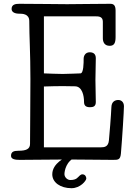

<svg xmlns="http://www.w3.org/2000/svg" viewBox="-20 -841 707 1010"><path d="M602 -315C585 -315 567 -306 566 -278C564 -231 556 -134 553 -103C550 -69 530 -66 510 -66H211V-386C249 -387 272 -388 310 -388C341 -388 360 -387 374 -387C413 -387 422 -336 422 -306C422 -289 428 -277 453 -277C470 -277 484 -281 484 -304C484 -341 482 -382 482 -420C482 -458 484 -497 484 -535C484 -557 471 -566 452 -566C428 -566 420 -546 420 -532C420 -511 420 -455 403 -455C392 -455 342 -452 310 -452C271 -452 249 -454 211 -455V-755H484C497 -755 521 -755 521 -727V-640C521 -622 528 -600 557 -600C580 -600 588 -614 588 -646V-785C588 -813 578 -821 560 -821C442 -821 432 -819 333 -819C283 -819 171 -821 82 -821C62 -821 41 -818 41 -794C41 -777 58 -769 81 -769C97 -769 134 -769 134 -730C134 -645 140 -566 140 -425C140 -235 138 -217 138 -84C138 -56 116 -48 77 -48C51 -48 38 -42 38 -21C38 -3 61 0 84 0C165 0 256 -2 337 -2C418 -2 493 0 574 0C601 0 613 0 616 -33C623 -114 632 -259 632 -282C632 -302 620 -315 602 -315ZM328 -14C328 -14 255 16 255 76C255 119 298 149 356 149C403 149 434 109 434 98C434 87 427 76 413 76C409 76 406 77 400 82C389 91 384 106 350 106C334 106 319 91 319 75C319 58 329 4 378 -13Z"/></svg>

Font: Life Savers
Style: Bold
Weight: 700
Designer: Pablo Impallari, Rodrigo Fuenzalida, Brenda Gallo
Foundry: Pablo Impallari, Rodrigo Fuenzalida, Brenda Gallo
Version: Version 3.000